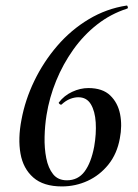

<svg xmlns="http://www.w3.org/2000/svg" viewBox="-20 -656 495 689"><path d="M202 13Q136 13 99.5 -19Q63 -51 53.5 -105Q44 -159 57 -226Q70 -297 103 -365.5Q136 -434 185.5 -491.5Q235 -549 298.5 -587Q362 -625 434 -636Q437 -637 438.5 -631.5Q440 -626 436 -625Q377 -606 328.5 -568Q280 -530 243 -478Q206 -426 181.5 -366Q157 -306 147 -243Q141 -206 140 -165Q139 -124 146 -88.5Q153 -53 170.5 -31Q188 -9 220 -9Q260 -9 283.5 -40.5Q307 -72 318 -130Q326 -176 323.5 -216.5Q321 -257 306 -282Q291 -307 261 -307Q247 -307 231.5 -301Q216 -295 201 -281Q198 -279 194 -282.5Q190 -286 191 -288Q210 -313 239 -326.5Q268 -340 297 -340Q348 -340 375.5 -313.5Q403 -287 411 -246Q419 -205 410 -159Q400 -104 369 -65.5Q338 -27 294.5 -7Q251 13 202 13Z"/></svg>

Font: Cormorant Infant Light SemiBold
Style: Italic
Weight: 600
Italic angle: -10°
Version: Version 4.001